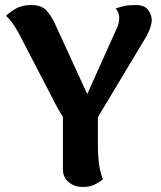

<svg xmlns="http://www.w3.org/2000/svg" viewBox="-20 -728 640 763"><path d="M288 -230Q265 -230 250 -242Q235 -254 225 -271.5Q215 -289 206 -304L55 -595Q48 -608 35 -628Q22 -648 4 -665Q14 -676 40 -692Q66 -708 103 -708Q145 -708 164.5 -686.5Q184 -665 200 -630L348 -308L292 -277L443 -613Q454 -636 454 -657Q454 -668 450 -677.5Q446 -687 440 -694Q455 -700 473 -704Q491 -708 519 -708Q553 -708 567.5 -690Q582 -672 583 -649Q583 -632 573.5 -608.5Q564 -585 550 -564L361 -249ZM369 -310V-146Q369 -118 372.5 -83.5Q376 -49 389 -16Q381 -8 360 3.5Q339 15 310 15Q276 15 253 -4Q230 -23 230 -56V-284Z"/></svg>

Font: Arima Thin
Style: Bold
Weight: 700
Version: Version 1.100